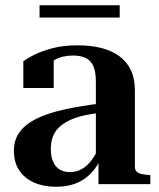

<svg xmlns="http://www.w3.org/2000/svg" viewBox="-20 -703 607 733"><path d="M372 -309 371 -273Q330 -269 298 -261.5Q266 -254 243 -242.5Q220 -231 204.5 -216Q189 -201 181.5 -180.5Q174 -160 174 -135Q174 -105 183 -85Q192 -65 208.5 -55.5Q225 -46 246 -46Q273 -46 294 -58.5Q315 -71 331.5 -94Q348 -117 360 -146L378 -130Q365 -88 340 -56Q315 -24 279 -7Q243 10 194 10Q146 10 110 -6Q74 -22 53.5 -52.5Q33 -83 33 -127Q33 -169 55 -199Q77 -229 119.5 -250Q162 -271 225.5 -285Q289 -299 372 -309ZM356 0V-96L346 -93V-391Q346 -427 337 -449Q328 -471 308.5 -481Q289 -491 259 -491Q218 -491 189 -474.5Q160 -458 144 -433Q146 -447 149 -457.5Q152 -468 157.5 -475Q163 -482 170 -486.5Q177 -491 185 -493V-367H69V-469Q83 -480 111 -494Q139 -508 180.5 -519Q222 -530 276 -530Q326 -530 366 -520Q406 -510 435 -489Q464 -468 479.5 -435.5Q495 -403 495 -358V-66Q495 -54 502 -47.5Q509 -41 521 -38.5Q533 -36 550 -35L554 -34V0ZM131 -683H437V-636H131Z"/></svg>

Font: Roboto Serif 144pt SemiBold
Style: Regular
Weight: 600
Version: Version 1.008